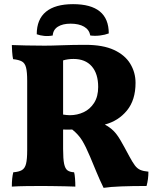

<svg xmlns="http://www.w3.org/2000/svg" viewBox="-20 -896 749 925"><path d="M479 9Q460 -30 445 -66.5Q430 -103 414 -141Q393 -191 375.5 -219.5Q358 -248 328 -272Q307 -271 284 -272V-179Q284 -130 289 -106.5Q294 -83 305.5 -75Q317 -67 337 -66Q340 -56 341.5 -36Q343 -16 343 3Q324 2 294 1.5Q264 1 234 0.5Q204 0 183 0Q146 0 107 0.5Q68 1 37 3Q37 -39 44 -66Q71 -68 85.5 -76.5Q100 -85 105.5 -107Q111 -129 111 -172V-507Q111 -549 105.5 -570.5Q100 -592 85.5 -600Q71 -608 43 -611Q40 -625 38.5 -647Q37 -669 37 -679Q63 -678 105.5 -677Q148 -676 195 -676Q227 -676 280 -678Q333 -680 392 -680Q476 -680 529 -655.5Q582 -631 607.5 -589Q633 -547 633 -497Q633 -414 591.5 -363.5Q550 -313 485 -296Q509 -283 526 -266.5Q543 -250 560 -221Q577 -192 603 -143Q618 -115 629.5 -99.5Q641 -84 656 -77.5Q671 -71 695 -69Q695 -32 686 0Q618 0 564.5 2Q511 4 479 9ZM334 -612Q307 -612 284 -605V-344Q303 -341 317 -341Q352 -341 383 -355.5Q414 -370 433.5 -400.5Q453 -431 453 -477Q453 -541 422 -576.5Q391 -612 334 -612ZM157 -731Q157 -803 201.5 -839.5Q246 -876 332 -876Q504 -876 504 -735Q486 -728 462 -725Q438 -722 415 -725Q410 -753 385 -767.5Q360 -782 320 -782Q282 -782 259 -767.5Q236 -753 234 -725Q213 -721 193 -723Q173 -725 157 -731Z"/></svg>

Font: Vollkorn ExtraBold
Style: Regular
Weight: 800
Designer: Friedrich Althausen
Foundry: Friedrich Althausen
Version: Version 5.000; ttfautohint (v1.8.3)